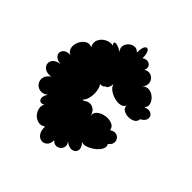

<svg xmlns="http://www.w3.org/2000/svg" viewBox="-204 -776 1037 1037"><g transform="rotate(45 314.0 -258.0)"><path d="M237 53Q217 67 197.5 62.5Q178 58 164 43.5Q150 29 145.5 9Q141 -11 150 -28Q136 -19 125.5 -23.5Q115 -28 113.5 -42.5Q112 -57 126 -78Q101 -61 80.5 -65.5Q60 -70 49 -86Q38 -102 41.5 -123Q45 -144 70 -161Q41 -157 24.5 -167.5Q8 -178 5.5 -195Q3 -212 16 -226.5Q29 -241 58 -245Q33 -246 20.5 -257.5Q8 -269 8.5 -283Q9 -297 22 -307.5Q35 -318 60 -317Q39 -327 35.5 -348.5Q32 -370 42 -391.5Q52 -413 70 -424.5Q88 -436 110 -426Q96 -451 106.5 -473.5Q117 -496 140 -508Q163 -520 186 -515Q172 -532 186 -535Q200 -538 237 -516Q222 -532 225 -549.5Q228 -567 241.5 -579.5Q255 -592 272.5 -594Q290 -596 305 -580Q305 -618 315.5 -630.5Q326 -643 337 -630.5Q348 -618 348 -580Q367 -592 382 -587.5Q397 -583 402 -570Q407 -557 399 -543Q421 -556 441 -547.5Q461 -539 467.5 -517Q474 -495 455 -469Q469 -487 489.5 -485.5Q510 -484 527 -470Q544 -456 550.5 -436.5Q557 -417 543 -399Q563 -409 578 -404.5Q593 -400 598.5 -388Q604 -376 598 -362Q592 -348 572 -338Q571 -319 555.5 -310Q540 -301 519.5 -301Q499 -301 483 -310.5Q467 -320 468 -339Q461 -322 441.5 -318Q422 -314 398.5 -320.5Q375 -327 357 -340.5Q339 -354 337 -371Q331 -330 314 -331Q305 -316 285 -320Q296 -303 299 -278Q302 -253 296.5 -229.5Q291 -206 277 -193Q283 -194 288 -193Q300 -205 317 -206.5Q334 -208 349 -197Q364 -186 370 -161Q366 -184 384 -198.5Q402 -213 427.5 -217Q453 -221 474.5 -212.5Q496 -204 499 -181Q517 -193 532.5 -190.5Q548 -188 556.5 -175.5Q565 -163 562.5 -148Q560 -133 543 -120Q553 -105 543.5 -86.5Q534 -68 514 -52.5Q494 -37 472 -29.5Q450 -22 436 -30Q459 -7 455.5 13.5Q452 34 430.5 39Q409 44 380 22Q393 36 391 51Q389 66 378 75.5Q367 85 352 85Q337 85 324 70Q324 97 310.5 110Q297 123 279.5 121.5Q262 120 249 103Q236 86 237 53Z"/></g></svg>

Font: Rubik Bubbles
Style: Regular
Weight: 400
Designer: Hubert and Fischer, NaN
Foundry: Hubert and Fischer, NaN
Version: Version 2.200